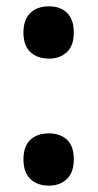

<svg xmlns="http://www.w3.org/2000/svg" viewBox="-20 -574 308 606"><path d="M54 -471Q54 -512 75.5 -533Q97 -554 135 -554Q171 -554 192 -533Q213 -512 213 -471Q213 -430 191 -409.5Q169 -389 135 -389Q98 -389 76 -409.5Q54 -430 54 -471ZM54 -71Q54 -112 75.5 -132.5Q97 -153 135 -153Q170 -153 191.5 -133Q213 -113 213 -71Q213 -30 191 -9Q169 12 135 12Q98 12 76 -9Q54 -30 54 -71Z"/></svg>

Font: Noto Sans Thai Cond
Style: Bold
Weight: 700
Width: 3
Designer: Monotype Design Team
Foundry: Monotype Imaging Inc.
Version: Version 2.002; ttfautohint (v1.8.4.7-5d5b)